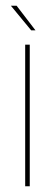

<svg xmlns="http://www.w3.org/2000/svg" viewBox="-20 -651 192 671"><path d="M68 0V-495H84V0ZM89 -545 18 -631H38L104 -545Z"/></svg>

Font: Alumni Sans Pinstripe
Style: Regular
Weight: 400
Designer: Robert E. Leuschke
Foundry: Robert E. Leuschke
Version: Version 1.010; ttfautohint (v1.8.4.7-5d5b)